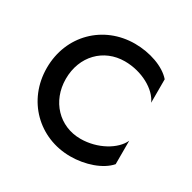

<svg xmlns="http://www.w3.org/2000/svg" viewBox="-115 -585 709 709"><g transform="rotate(30 239.0 -230.0)"><path d="M111 -230C111 -327 178 -395 268 -395C341 -395 408 -357 428 -311V-411C396 -448 331 -470 268 -470C134 -470 30 -369 30 -230C30 -92 134 10 268 10C331 10 396 -12 428 -49V-149C408 -104 341 -65 268 -65C178 -65 111 -135 111 -230Z"/></g></svg>

Font: Jost
Style: Regular
Weight: 400
Version: Version 3.710